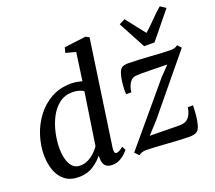

<svg xmlns="http://www.w3.org/2000/svg" viewBox="-138 -1025 1373 1224"><g transform="rotate(-20 549.0 -413.0)"><path d="M464.5 -89Q460 -53 478 -53Q495 -53 524.5 -77.5L538 -52Q533 -45.5 518.2 -30.5Q503.5 -15.5 480 -2.8Q456.5 10 426.5 10Q366 10 365 -54.5L364.5 -76Q341.5 -45 299.8 -17.5Q258 10 201 10Q144 10 107.8 -18Q71.5 -46 54.5 -93.5Q37.5 -141 37.5 -199Q37.5 -261 57.8 -325.8Q78 -390.5 118.5 -445.5Q159 -500.5 218.5 -534.2Q278 -568 356.5 -568Q373.5 -568 392.8 -564.8Q412 -561.5 429.5 -557L456 -745.5L388.5 -763.5L397.5 -798.5L544.5 -817L568 -804.5ZM419.5 -492.5Q404.5 -503.5 384.5 -508.2Q364.5 -513 344.5 -513Q292 -513 254 -483.5Q216 -454 192 -407Q168 -360 156.5 -306.5Q145 -253 145 -205Q145 -136 167.8 -96Q190.5 -56 233 -56Q262.5 -56 288.2 -69Q314 -82 334 -101.2Q354 -120.5 366 -139ZM974 -471.5Q958 -472 927.2 -472.8Q896.5 -473.5 862.2 -474Q828 -474.5 801 -474.5Q774 -474.5 766 -473.5Q736 -473 718.5 -445.5Q701 -418 698.5 -383.5H663Q661.5 -399.5 662.5 -425Q663.5 -450.5 667.5 -477.2Q671.5 -504 679 -525.2Q686.5 -546.5 698.5 -554.5Q704 -558.5 714.8 -561.5Q725.5 -564.5 744 -564.5Q771.5 -564.5 810 -562.5Q848.5 -560.5 889.8 -557.8Q931 -555 967 -553Q1003 -551 1025.5 -551Q1039.5 -551 1051.8 -554Q1064 -557 1075 -566L1098 -541L785.5 -161.5L713.5 -83Q734 -83 763.8 -82.5Q793.5 -82 824.8 -81.5Q856 -81 881.2 -80.8Q906.5 -80.5 917.5 -80.5Q957.5 -80.5 978 -105.2Q998.5 -130 1004 -171.5H1039.5Q1039 -144.5 1036 -108.5Q1033 -72.5 1024.5 -41.8Q1016 -11 999 -0.5Q992.5 3.5 980 6.5Q967.5 9.5 949.5 9.5Q922 9.5 882 7.2Q842 5 799.2 2Q756.5 -1 719.2 -3.2Q682 -5.5 660 -5.5Q647 -5.5 633.8 -1.8Q620.5 2 610 11L583.5 -16L913 -408ZM777 -816 816.5 -837Q841.5 -805 867 -772Q892.5 -739 918.5 -706.5Q955.5 -739 987 -772Q1018.5 -805 1056 -837L1093 -812.5L946 -632H875.5Z"/></g></svg>

Font: Merriweather
Style: Italic
Weight: 400
Italic angle: -7.8°
Designer: Eben Sorkin
Foundry: Eben Sorkin
Version: Version 2.100